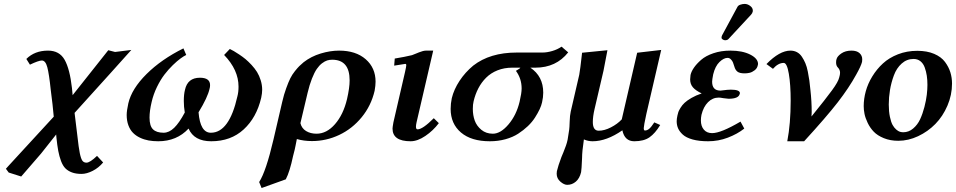

<svg xmlns="http://www.w3.org/2000/svg" viewBox="-20 -700 4820 968"><path d="M235.8 -247.1Q227.5 -327.1 218.5 -361.1Q209.5 -395 190.9 -395Q175.3 -395 130.9 -374L112.8 -402.8Q154.8 -444.8 222.2 -444.8Q279.8 -444.8 305.9 -398.4Q332 -352.1 342.8 -255.9Q345.2 -233.4 346.2 -220.2L525.9 -446.8L560.1 -438Q620.1 -445.8 642.1 -448.2L536.1 -330.1L356 -130.9L370.1 -15.1Q376.5 43.9 382.3 72.3Q388.2 100.6 395.5 110.4Q402.8 120.1 416 120.1Q433.6 120.1 469.2 85.9L500 119.1Q477.5 146 447.3 161.4Q417 176.8 391.1 176.8Q362.8 176.8 343 169.4Q323.2 162.1 310.1 149.2Q296.9 136.2 287.8 112.1Q278.8 87.9 273.7 60.8Q268.6 33.7 264.2 -8.8L263.2 -22L187 74.2L86.9 189.9L23.9 169.9L9.8 150.9L22.9 136.2L251 -111.8Q246.1 -169.4 235.8 -247.1Z M1296.9 -207Q1273.4 -106.9 1208.5 -47.4Q1143.6 12.2 1044.9 12.2Q958.5 12.2 930.7 -51.8Q871.1 12.2 777.8 12.2Q751.5 12.2 728.8 8.1Q706.1 3.9 685.5 -5.9Q665 -15.6 650.4 -30.5Q635.7 -45.4 627.2 -68.4Q618.7 -91.3 618.7 -120.1Q618.7 -141.6 627 -179.2Q644 -252.4 718.8 -326.7Q793.5 -400.9 904.8 -456.1L918.9 -422.9Q907.2 -417.5 890.4 -405.3Q873.5 -393.1 851.3 -371.6Q829.1 -350.1 809.1 -324Q789.1 -297.9 771.2 -261.2Q753.4 -224.6 744.6 -186Q733.9 -141.6 733.9 -106.9Q733.9 -64.9 751.5 -47.9Q769 -30.8 804.7 -30.8Q832.5 -30.8 858.2 -55.7Q883.8 -80.6 911.6 -132.8Q906.7 -161.6 906.7 -190.9Q906.7 -224.6 912.6 -247.1Q925.8 -308.1 987.8 -308.1Q1039.1 -308.1 1039.1 -271Q1039.1 -260.3 1036.6 -252.9Q1027.3 -209.5 981 -133.8Q989.3 -30.8 1043 -30.8Q1135.7 -30.8 1176.8 -213.9Q1182.6 -235.4 1182.6 -263.2Q1182.6 -347.7 1109.9 -422.9L1138.7 -453.1Q1149.4 -447.8 1158.9 -442.4Q1168.5 -437 1186 -425.3Q1203.6 -413.6 1217.8 -401.9Q1231.9 -390.1 1248.3 -372.6Q1264.6 -355 1275.9 -336.9Q1287.1 -318.8 1294.4 -295.2Q1301.8 -271.5 1301.8 -247.1Q1301.8 -230.5 1296.9 -207Z M1729.5 -200.2Q1742.7 -257.3 1742.7 -294.9Q1742.7 -398.9 1654.8 -398.9Q1641.6 -398.9 1629.6 -395.3Q1617.7 -391.6 1603.5 -380.9Q1589.4 -370.1 1577.1 -352.3Q1564.9 -334.5 1552.7 -303.7Q1540.5 -272.9 1530.8 -231.9L1494.6 -79.1Q1501 -52.7 1523.2 -39.3Q1545.4 -25.9 1575.7 -25.9Q1627 -25.9 1668.9 -74Q1710.9 -122.1 1729.5 -200.2ZM1420.9 204.1 1298.8 248 1286.6 217.8Q1321.3 164.1 1358.9 2.9L1402.8 -186Q1411.6 -224.6 1422.9 -254.9Q1434.1 -286.1 1443.6 -305.2Q1453.1 -324.2 1466.8 -341.3Q1480.5 -358.4 1488.8 -366.5Q1497.1 -374.5 1510.7 -386.2Q1548.3 -415.5 1596.7 -430.2Q1645 -444.8 1689.5 -444.8Q1773.9 -444.8 1823.7 -401.4Q1873.5 -357.9 1873.5 -288.1Q1873.5 -269 1868.7 -242.2Q1851.1 -167 1803.5 -108.9Q1755.9 -50.8 1690.4 -19.8Q1625 11.2 1552.7 11.2Q1511.7 11.2 1476.6 1Q1473.6 13.2 1469.7 36.1Q1467.8 48.3 1457.5 86.9Q1440.9 166 1420.9 204.1Z M2164.1 -444.8 2080.1 -83Q2077.1 -69.8 2077.1 -61Q2077.1 -47.9 2085.4 -47.9Q2110.8 -47.9 2167 -104L2192.4 -79.1Q2164.1 -41.5 2124.5 -14.6Q2085 12.2 2050.3 12.2Q1959 12.2 1959 -51.8Q1959 -57.6 1963.4 -83L2022 -336.9Q2028.3 -364.7 2028.3 -371.1Q2028.3 -377.9 2023.4 -377.9Q2021.5 -377.9 1967.3 -369.1L1970.2 -404.8Q2021 -413.1 2057.1 -421.9Q2064 -424.3 2078.1 -430.2L2092.3 -436Q2114.3 -444.8 2127.4 -444.8Z M2464.8 -25.9Q2503.9 -25.9 2543.7 -72.8Q2583.5 -119.6 2599.6 -187Q2609.9 -231 2609.9 -253.9Q2609.9 -303.7 2581.1 -342.8Q2604.5 -356 2603 -358.9H2563Q2522.5 -358.9 2488.5 -345.5Q2454.6 -332 2430.9 -308.3Q2407.2 -284.7 2391.6 -254.6Q2376 -224.6 2367.7 -189Q2363.8 -173.8 2363.8 -150.9Q2363.8 -119.1 2373.5 -92Q2383.3 -64.9 2407 -45.4Q2430.7 -25.9 2464.8 -25.9ZM2365.7 -369.1Q2450.2 -435.1 2585 -435.1H2714.8Q2737.8 -435.1 2764.4 -442.9Q2791 -450.7 2811 -464.8L2844.7 -436Q2783.7 -358.9 2679.7 -358.9H2653.8Q2718.8 -315.4 2718.8 -232.9Q2718.8 -210 2712.9 -184.1Q2709.5 -168 2700.7 -149.2Q2691.9 -130.4 2677.5 -107.7Q2663.1 -85 2641.4 -64.2Q2619.6 -43.5 2592.5 -25.9Q2565.4 -8.3 2528.3 2Q2491.2 12.2 2449.7 12.2Q2356 12.2 2304 -32Q2252 -76.2 2252 -150.9Q2252 -177.7 2257.8 -205.1Q2268.6 -249.5 2296.9 -292.5Q2325.2 -335.4 2365.7 -369.1Z M2839.8 231.9Q2823.7 231.9 2805.2 215.8Q2786.6 199.7 2786.6 175.8Q2786.6 167 2787.6 163.1Q2793.9 135.7 2810.5 91.8Q2813 85.4 2820.6 67.6Q2828.1 49.8 2833 35.2Q2838.4 20.5 2841.8 3.9Q2843.8 -5.4 2849.6 -45.9Q2851.1 -55.2 2852.1 -86.7Q2853 -118.2 2857.4 -137.2L2900.4 -323.2Q2902.3 -334.5 2906.2 -362.3Q2909.2 -387.2 2912.1 -412.1L2914.6 -434.1L3042.5 -446.8Q3029.3 -375 3022.5 -342.8L2977.5 -149.9Q2968.8 -112.3 2968.8 -85Q2968.8 -41 2998.5 -41Q3027.3 -41 3060.1 -57.9Q3092.8 -74.7 3114.7 -98.1L3192.4 -434.1L3313.5 -448.2L3238.8 -126Q3225.6 -64.9 3225.6 -54.2Q3225.6 -42 3231.4 -42Q3242.7 -42 3253.2 -50.8Q3263.7 -59.6 3278.8 -83L3308.6 -69.8Q3283.2 -27.8 3254.6 -7.8Q3226.1 12.2 3177.7 12.2Q3129.4 12.2 3117.7 -43Q3038.1 12.2 2967.8 12.2Q2944.8 12.2 2923.8 2.9Q2914.6 64 2914.6 96.2Q2912.1 156.7 2909.7 168Q2902.3 199.2 2883.3 215.6Q2864.3 231.9 2839.8 231.9Z M3516.6 -121.1Q3513.7 -106.4 3513.7 -92.8Q3513.7 -64 3528.6 -46.4Q3543.5 -28.8 3570.3 -28.8Q3614.7 -28.8 3713.4 -86.9L3732.4 -51.8Q3696.8 -23.9 3649.2 -5.9Q3601.6 12.2 3550.3 12.2Q3504.4 12.2 3471.9 3.2Q3439.5 -5.9 3422.6 -21.2Q3405.8 -36.6 3398.7 -53Q3391.6 -69.3 3391.6 -88.9Q3391.6 -100.6 3395.5 -118.2Q3397.5 -127.9 3400.1 -135.5Q3402.8 -143.1 3411.1 -156.7Q3419.4 -170.4 3431.4 -181.6Q3443.4 -192.9 3465.8 -206.1Q3488.3 -219.2 3517.6 -229Q3487.8 -243.2 3473.6 -259.5Q3459.5 -275.9 3459.5 -299.8Q3459.5 -306.2 3461.4 -321.8Q3465.3 -339.4 3478.5 -358.6Q3491.7 -377.9 3514.9 -398.2Q3538.1 -418.5 3576.7 -431.6Q3615.2 -444.8 3662.6 -444.8Q3723.1 -444.8 3762.5 -424.8Q3801.8 -404.8 3801.8 -377Q3801.8 -374.5 3800.3 -370.1Q3797.4 -355.5 3784.7 -345.7Q3772 -335.9 3759.5 -333Q3747.1 -330.1 3734.4 -330.1Q3708.5 -330.1 3697.8 -338.9Q3687 -347.7 3682.6 -363.8Q3678.7 -376.5 3675.5 -384.8Q3672.4 -393.1 3665 -400.6Q3657.7 -408.2 3648.4 -408.2Q3628.9 -408.2 3607.4 -387.5Q3585.9 -366.7 3575.7 -325.2Q3570.3 -297.4 3570.3 -288.1Q3570.3 -243.2 3612.3 -243.2Q3615.7 -244.1 3620.6 -244.1Q3648.9 -248 3664.6 -248Q3710.4 -248 3710.4 -230Q3710.4 -228 3709.5 -227.1Q3704.6 -202.1 3653.3 -202.1Q3652.8 -202.1 3626.5 -205.1Q3611.8 -208 3603.5 -208Q3572.8 -208 3549.6 -184.8Q3526.4 -161.6 3516.6 -121.1ZM3734.4 -680.2Q3749 -680.2 3762.2 -670.2Q3775.4 -660.2 3775.4 -647V-643.1Q3773.4 -632.8 3766.6 -626L3653.3 -503.9Q3647.5 -497.1 3635.7 -497.1Q3629.9 -497.1 3623.8 -501Q3617.7 -504.9 3617.7 -509.8Q3617.7 -516.1 3620.6 -522L3697.8 -665Q3701.7 -672.9 3712.9 -676.5Q3724.1 -680.2 3734.4 -680.2Z M4272.9 -444.8Q4299.3 -444.8 4313.2 -432.4Q4327.1 -419.9 4327.1 -400.9Q4327.1 -393.1 4326.2 -388.2Q4320.8 -366.7 4296.9 -324.2Q4260.7 -257.8 4203.6 -184.1Q4146.5 -110.4 4034.2 12.2H3949.2Q3966.3 -76.2 3966.3 -192.9Q3966.3 -273.4 3957 -328.1Q3947.8 -382.8 3931.2 -382.8Q3903.3 -382.8 3877 -353L3844.2 -377Q3910.2 -444.8 3965.3 -444.8Q3983.4 -444.8 3998 -437Q4012.7 -429.2 4022.9 -413.8Q4033.2 -398.4 4040.5 -381.1Q4047.9 -363.8 4052.7 -339.1Q4057.6 -314.5 4060.5 -293.9Q4063.5 -273.4 4065.9 -246.1Q4072.3 -189 4072.3 -134.8Q4072.3 -119.6 4071.3 -112.8Q4144 -202.6 4175 -245.1Q4206.1 -287.6 4210.9 -309.1Q4215.3 -323.7 4215.3 -333Q4215.3 -348.6 4204.1 -359.9Q4195.3 -368.7 4195.3 -384.8Q4195.3 -396 4197.3 -400.9Q4200.7 -416 4221.4 -430.4Q4242.2 -444.8 4272.9 -444.8Z M4460.9 -172.9Q4460.9 -137.7 4466.6 -111.1Q4472.2 -84.5 4480 -70.3Q4487.8 -56.2 4498.3 -47.1Q4508.8 -38.1 4517.1 -35.6Q4525.4 -33.2 4533.7 -33.2Q4561.5 -33.2 4583.7 -52Q4606 -70.8 4618.9 -98.6Q4631.8 -126.5 4640.6 -160.6Q4649.4 -194.8 4652.6 -222.4Q4655.8 -250 4655.8 -272Q4655.8 -296.9 4652.6 -318.4Q4649.4 -339.8 4642.1 -359.9Q4634.8 -379.9 4620.4 -391.4Q4606 -402.8 4585.9 -402.8Q4551.8 -402.8 4525.9 -379.6Q4500 -356.4 4486.6 -319.8Q4473.1 -283.2 4467 -246.1Q4460.9 -209 4460.9 -172.9ZM4334.5 -165Q4334.5 -201.7 4345 -240Q4355.5 -278.3 4377.9 -314.9Q4400.4 -351.6 4431.4 -380.1Q4462.4 -408.7 4507.3 -426.3Q4552.2 -443.8 4604.5 -443.8Q4653.8 -443.8 4689.7 -428.5Q4725.6 -413.1 4744.4 -387.7Q4763.2 -362.3 4771.5 -335.2Q4779.8 -308.1 4779.8 -278.8Q4779.8 -221.2 4756.6 -167.2Q4733.4 -113.3 4695.8 -75Q4658.2 -36.6 4608.9 -13.4Q4559.6 9.8 4508.8 9.8Q4468.3 9.8 4436 -3.4Q4403.8 -16.6 4385.3 -35.9Q4366.7 -55.2 4354.7 -80.1Q4342.8 -105 4338.6 -125.7Q4334.5 -146.5 4334.5 -165Z"/></svg>

Font: Linux Libertine G
Style: Semibold Italic
Weight: 600
Italic angle: -11.5°
Designer: Philipp H. Poll
Foundry: Philipp H. Poll
Version: Version 5.1.1